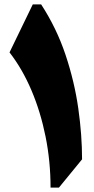

<svg xmlns="http://www.w3.org/2000/svg" viewBox="-20 -855 428 875"><path d="M167.5 -835Q238.3 -726.1 278.8 -604.7Q319.3 -483.4 336.7 -361.6Q354 -239.7 354 -128.9L248.5 0H210.4Q210.4 -119.6 187.7 -232.4Q165 -345.2 123.3 -443.4Q81.5 -541.5 23.4 -616.2L129.4 -835Z"/></svg>

Font: Pinar DS1 Black
Style: Regular
Weight: 900
Designer: Amin Abedi
Version: Version 3.000